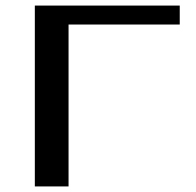

<svg xmlns="http://www.w3.org/2000/svg" viewBox="-20 -669 703 689"><path d="M625 -581V-649H105V0H226V-581Z"/></svg>

Font: Gamestation Extended
Style: Regular
Weight: 400
Width: 7
Designer: Jonas Hecksher
Foundry: Jonas Hecksher, Playtypeª, e-types AS
Version: Version 1.003